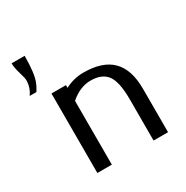

<svg xmlns="http://www.w3.org/2000/svg" viewBox="-153 -790 892 920"><g transform="rotate(-30 292.5 -330.5)"><path d="M29.8 0ZM206.1 -353V0H126V-439.9H206.1V-424.8Q254.4 -450.2 308.1 -450.2Q413.6 -450.2 465.3 -398.4Q517.1 -346.7 517.1 -240.2V0H437V-228Q437 -330.6 405.8 -366.7Q377.4 -399.9 318.8 -399.9Q260.3 -399.9 206.1 -353ZM32.7 -660.6H105Q104.5 -562 87.9 -522Q80.6 -503.9 74.2 -493.9Q67.9 -483.9 66.9 -481.9H29.8Q53.7 -515.6 53.7 -555.7Q53.7 -567.9 43.2 -602.1Q32.7 -636.2 32.7 -660.6Z"/></g></svg>

Font: Pfennig
Style: Medium
Weight: 500
Version: Version 20120410 ; ttfautohint (v0.8)